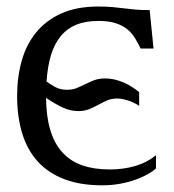

<svg xmlns="http://www.w3.org/2000/svg" viewBox="-20 -550 527 580"><path d="M443.8 -403.3H404.8Q397 -419.4 387.9 -434.6Q378.9 -449.7 365 -461.2Q351.1 -472.7 330.1 -479.7Q309.1 -486.8 277.3 -486.8Q237.8 -486.8 209.5 -474.9Q181.2 -462.9 162.4 -439.5Q143.6 -416 133.5 -381.8Q123.5 -347.7 120.6 -303.7Q133.8 -293.9 148.2 -286.4Q162.6 -278.8 182.6 -278.8Q199.2 -278.8 212.2 -284.2Q225.1 -289.6 237.8 -295.9Q250.5 -302.2 264.4 -307.6Q278.3 -313 296.9 -313Q313.5 -313 328.1 -309.3Q342.8 -305.7 355.7 -299.8Q368.7 -293.9 379.9 -286.6Q391.1 -279.3 400.4 -271.5V-230Q394.5 -234.4 386.2 -238.5Q377.9 -242.7 368.7 -245.8Q359.4 -249 350.3 -250.7Q341.3 -252.4 334 -252.4Q316.9 -252.4 303.5 -246.6Q290 -240.7 276.9 -233.4Q263.7 -226.1 249.3 -220.2Q234.9 -214.4 216.8 -214.4Q191.9 -214.4 168.5 -225.6Q145 -236.8 119.1 -254.4Q119.6 -197.8 132.1 -156.7Q144.5 -115.7 168.7 -89.4Q192.9 -63 228.5 -50.5Q264.2 -38.1 311.5 -38.1Q353 -38.1 388.7 -48.6Q424.3 -59.1 451.2 -81.1V-41.5Q442.9 -33.2 427.5 -24.4Q412.1 -15.6 391.1 -7.8Q370.1 0 344 4.9Q317.9 9.8 288.6 9.8Q222.2 9.8 173.6 -9Q125 -27.8 93.5 -62.7Q62 -97.7 46.9 -147.7Q31.7 -197.8 31.7 -260.3Q31.7 -316.4 45.4 -365.7Q59.1 -415 88.9 -451.7Q118.7 -488.3 165 -509.3Q211.4 -530.3 277.3 -530.3Q302.7 -530.3 320.3 -528.6Q337.9 -526.9 354 -524.9Q370.1 -522.9 387.9 -521.2Q405.8 -519.5 432.1 -519.5Z"/></svg>

Font: Arian Grqi
Style: Regular
Weight: 400
Designer: Ruben Hakobyan (Tarumian)
Foundry: Ruben Hakobyan (Tarumian)
Version: Version 1.003